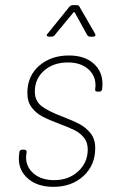

<svg xmlns="http://www.w3.org/2000/svg" viewBox="-20 -720 440 744"><path d="M53 -105Q53 -115 54 -120L55 -130Q55 -134 58 -137Q61 -140 66 -140H74Q79 -140 81.5 -137Q84 -134 83 -130L82 -121Q81 -117 81 -110Q81 -73 110.5 -47.5Q140 -22 190 -22Q246 -22 283 -56Q320 -90 320 -141Q320 -169 305 -187Q290 -205 269 -215.5Q248 -226 208 -241Q168 -256 143.5 -269Q119 -282 102.5 -304Q86 -326 86 -360Q86 -425 131.5 -465Q177 -505 247 -505Q307 -505 342 -474.5Q377 -444 377 -395Q377 -384 376 -378V-375Q374 -365 365 -365H357Q347 -365 349 -375V-378Q350 -382 350 -390Q350 -428 321 -453Q292 -478 243 -478Q187 -478 151 -446.5Q115 -415 115 -365Q115 -329 141 -309Q167 -289 220 -269Q264 -252 288.5 -239Q313 -226 331 -203.5Q349 -181 349 -146Q349 -80 303.5 -38Q258 4 187 4Q126 4 89.5 -27Q53 -58 53 -105ZM165 -590 249 -694Q254 -700 262 -700H277Q286 -700 288 -694L348 -590L350 -585Q350 -578 341 -578H329Q322 -578 318 -584L270 -671Q269 -673 267 -673Q265 -673 264 -671L192 -584Q188 -578 180 -578H169Q163 -578 161.5 -582Q160 -586 165 -590Z"/></svg>

Font: Barlow Semi Condensed Thin
Style: Italic
Weight: 250
Width: 4
Italic angle: -7°
Designer: Jeremy Tribby
Foundry: Tribby Type
Version: Version 1.408